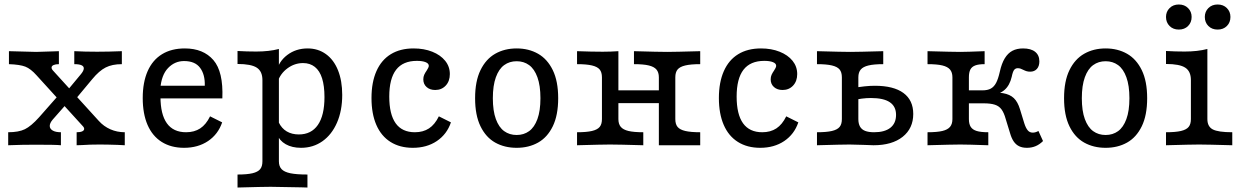

<svg xmlns="http://www.w3.org/2000/svg" viewBox="-20 -640 5474 846"><path d="M344.4 -84.7 141.1 -308.1Q115.3 -337.1 91.5 -346.4Q67.7 -355.6 19.4 -357.3V-414.5Q34.7 -414.5 49.2 -413.7Q133.9 -411.3 139.5 -411.3Q151.6 -411.3 216.9 -413.7Q228.2 -414.5 239.5 -414.5V-357.3Q225 -357.3 216.5 -353.6Q208.1 -350 207.3 -343.5Q206.5 -337.1 212.9 -329.8L415.3 -107.3Q437.1 -83.1 466.5 -70.2Q496 -57.3 529.8 -57.3V0Q514.5 -0.8 498.4 -1.6Q451.6 -3.2 418.5 -3.2Q375 -3.2 341.9 -0.8Q329.8 -0.8 317.7 0V-57.3Q333.1 -57.3 341.5 -60.9Q350 -64.5 350.8 -71Q351.6 -77.4 344.4 -84.7ZM152.4 -123.4 241.9 -225 277.4 -187.1 212.1 -112.9Q199.2 -97.6 199.2 -85.1Q199.2 -72.6 212.1 -64.9Q225 -57.3 248.4 -57.3V0Q228.2 -2.4 137.9 -2.4Q76.6 -2.4 16.1 0V-57.3Q62.1 -57.3 89.5 -70.6Q116.9 -83.9 152.4 -123.4ZM273.4 -237.1 336.3 -312.9Q348.4 -327.4 349.2 -337.5Q350 -347.6 339.5 -352.4Q329 -357.3 307.3 -357.3V-414.5Q353.2 -412.1 408.1 -412.1Q458.9 -412.1 516.9 -414.5V-357.3Q474.2 -357.3 445.6 -342.7Q416.9 -328.2 386.3 -291.1L309.7 -199.2Z M608.9 -208.1Q608.9 -277.4 630.6 -326.6Q652.4 -375.8 694 -401.2Q735.5 -426.6 794.4 -426.6Q875.8 -426.6 920.2 -375.4Q964.5 -324.2 959.7 -206.5H657.3L656.5 -262.1H882.3Q883.9 -311.3 861.7 -341.1Q839.5 -371 791.1 -371Q750 -371 720.6 -340.3Q691.1 -309.7 686.3 -248.4L688.7 -245.2Q687.1 -229 687.1 -213.7Q687.1 -136.3 715.3 -96.8Q743.5 -57.3 800 -57.3Q836.3 -57.3 862.1 -74.2Q887.9 -91.1 905.6 -127.4L958.9 -100.8Q941.1 -48.4 896.8 -18.5Q852.4 11.3 791.1 11.3Q733.9 11.3 692.7 -14.5Q651.6 -40.3 630.2 -89.5Q608.9 -138.7 608.9 -208.1Z M1136.3 71V-287.1Q1136.3 -325.8 1111.3 -341.9Q1086.3 -358.1 1026.6 -358.1V-415.3Q1067.7 -412.9 1108.9 -412.9Q1165.3 -412.9 1208.9 -424.2V71Q1208.9 92.7 1220.6 105.2Q1232.3 117.7 1259.3 123.4Q1286.3 129 1334.7 129V186.3L1308.1 185.5Q1199.2 183.1 1172.6 183.1Q1139.5 183.1 1026.6 186.3V129Q1068.5 129 1092.3 123.4Q1116.1 117.7 1126.2 105.6Q1136.3 93.5 1136.3 71ZM1200 -49.2 1208.1 -100.8Q1221 -74.2 1243.5 -60.9Q1266.1 -47.6 1296.8 -47.6Q1351.6 -47.6 1380.6 -89.5Q1409.7 -131.5 1409.7 -212.1Q1409.7 -261.3 1399.2 -294.8Q1388.7 -328.2 1367.3 -345.2Q1346 -362.1 1315.3 -362.1Q1278.2 -362.1 1246.8 -339.1Q1215.3 -316.1 1203.2 -279L1197.6 -321.8Q1207.3 -368.5 1245.6 -397.6Q1283.9 -426.6 1335.5 -426.6Q1381.5 -426.6 1416.1 -401.6Q1450.8 -376.6 1469.4 -330.2Q1487.9 -283.9 1487.9 -221.8Q1487.9 -152.4 1464.9 -99.6Q1441.9 -46.8 1400.8 -17.7Q1359.7 11.3 1306.5 11.3Q1266.9 11.3 1239.1 -4.4Q1211.3 -20.2 1200 -49.2Z M1616.9 -208.1Q1616.9 -277.4 1638.7 -326.6Q1660.5 -375.8 1702 -401.2Q1743.5 -426.6 1802.4 -426.6Q1848.4 -426.6 1884.7 -412.1Q1921 -397.6 1941.5 -372.2Q1962.1 -346.8 1962.1 -313.7Q1962.1 -282.3 1944 -262.9Q1925.8 -243.5 1897.6 -243.5Q1874.2 -243.5 1859.7 -256.5Q1845.2 -269.4 1845.2 -290.3Q1845.2 -301.6 1849.2 -310.5Q1853.2 -319.4 1860.5 -329.8Q1863.7 -334.7 1866.5 -340.3Q1869.4 -346 1869.4 -350Q1869.4 -360.5 1855.2 -366.1Q1841.1 -371.8 1816.9 -371.8Q1755.6 -371.8 1725.4 -332.7Q1695.2 -293.5 1695.2 -214.5Q1695.2 -136.3 1723.4 -96.8Q1751.6 -57.3 1808.1 -57.3Q1844.4 -57.3 1870.2 -74.2Q1896 -91.1 1913.7 -127.4L1966.9 -100.8Q1949.2 -48.4 1904.8 -18.5Q1860.5 11.3 1799.2 11.3Q1741.9 11.3 1700.8 -14.5Q1659.7 -40.3 1638.3 -89.5Q1616.9 -138.7 1616.9 -208.1Z M2073.4 -207.3Q2073.4 -282.3 2097.2 -331Q2121 -379.8 2162.1 -403.2Q2203.2 -426.6 2256.5 -426.6Q2309.7 -426.6 2350.8 -403.2Q2391.9 -379.8 2415.7 -331Q2439.5 -282.3 2439.5 -207.3Q2439.5 -132.3 2415.7 -83.5Q2391.9 -34.7 2350.8 -11.7Q2309.7 11.3 2256.5 11.3Q2203.2 11.3 2162.1 -11.7Q2121 -34.7 2097.2 -83.5Q2073.4 -132.3 2073.4 -207.3ZM2361.3 -207.3Q2361.3 -262.9 2348 -299.6Q2334.7 -336.3 2311.3 -353.2Q2287.9 -370.2 2256.5 -370.2Q2225 -370.2 2201.6 -353.2Q2178.2 -336.3 2164.9 -299.6Q2151.6 -262.9 2151.6 -207.3Q2151.6 -151.6 2164.9 -115.3Q2178.2 -79 2201.6 -62.1Q2225 -45.2 2256.5 -45.2Q2287.9 -45.2 2311.3 -62.1Q2334.7 -79 2348 -115.3Q2361.3 -151.6 2361.3 -207.3Z M2773.4 -357.3V-414.5Q2883.1 -411.3 2920.2 -411.3Q2952.4 -411.3 3065.3 -414.5V-357.3Q3023.4 -357.3 2999.6 -351.6Q2975.8 -346 2965.7 -333.9Q2955.6 -321.8 2955.6 -299.2V0H2883.1V-299.2Q2883.1 -321 2872.6 -333.5Q2862.1 -346 2838.7 -351.6Q2815.3 -357.3 2773.4 -357.3ZM2632.3 -115.3V-299.2Q2632.3 -321.8 2622.2 -333.9Q2612.1 -346 2588.3 -351.6Q2564.5 -357.3 2522.6 -357.3V-414.5Q2587.9 -412.1 2635.5 -412.1Q2671 -412.1 2704.8 -414.5V-115.3Q2704.8 -93.5 2715.3 -81Q2725.8 -68.5 2749.2 -62.9Q2772.6 -57.3 2814.5 -57.3V0Q2704.8 -3.2 2667.7 -3.2Q2635.5 -3.2 2522.6 0V-57.3Q2564.5 -57.3 2588.3 -62.9Q2612.1 -68.5 2622.2 -80.6Q2632.3 -92.7 2632.3 -115.3ZM2678.2 -241.9H2909.7V-185.5H2678.2ZM3065.3 -57.3V0H2920.2L2955.6 -115.3Q2955.6 -92.7 2965.7 -80.6Q2975.8 -68.5 2999.6 -62.9Q3023.4 -57.3 3065.3 -57.3Z M3147.6 -208.1Q3147.6 -277.4 3169.4 -326.6Q3191.1 -375.8 3232.7 -401.2Q3274.2 -426.6 3333.1 -426.6Q3379 -426.6 3415.3 -412.1Q3451.6 -397.6 3472.2 -372.2Q3492.7 -346.8 3492.7 -313.7Q3492.7 -282.3 3474.6 -262.9Q3456.5 -243.5 3428.2 -243.5Q3404.8 -243.5 3390.3 -256.5Q3375.8 -269.4 3375.8 -290.3Q3375.8 -301.6 3379.8 -310.5Q3383.9 -319.4 3391.1 -329.8Q3394.4 -334.7 3397.2 -340.3Q3400 -346 3400 -350Q3400 -360.5 3385.9 -366.1Q3371.8 -371.8 3347.6 -371.8Q3286.3 -371.8 3256 -332.7Q3225.8 -293.5 3225.8 -214.5Q3225.8 -136.3 3254 -96.8Q3282.3 -57.3 3338.7 -57.3Q3375 -57.3 3400.8 -74.2Q3426.6 -91.1 3444.4 -127.4L3497.6 -100.8Q3479.8 -48.4 3435.5 -18.5Q3391.1 11.3 3329.8 11.3Q3272.6 11.3 3231.5 -14.5Q3190.3 -40.3 3169 -89.5Q3147.6 -138.7 3147.6 -208.1Z M3689.5 -115.3V-299.2Q3689.5 -321.8 3679.4 -333.9Q3669.4 -346 3645.6 -351.6Q3621.8 -357.3 3579.8 -357.3V-414.5Q3692.7 -411.3 3726.6 -411.3Q3758.9 -411.3 3871.8 -414.5V-357.3Q3830.6 -357.3 3806.9 -351.6Q3783.1 -346 3772.6 -333.5Q3762.1 -321 3762.1 -299.2V-115.3Q3762.1 -95.2 3769.4 -82.3Q3776.6 -69.4 3791.9 -63.3Q3807.3 -57.3 3831.5 -57.3Q3878.2 -57.3 3903.2 -77Q3928.2 -96.8 3928.2 -133.9Q3928.2 -171 3900.8 -189.5Q3873.4 -208.1 3817.7 -208.1Q3778.2 -208.1 3736.3 -197.6V-251.6Q3792.7 -262.1 3834.7 -262.1Q3917.7 -262.1 3960.9 -230.2Q4004 -198.4 4004 -137.9Q4004 -74.2 3957.3 -37.1Q3910.5 0 3829 0Q3807.3 -0.8 3785.5 -1.6Q3745.2 -3.2 3723.4 -3.2Q3692.7 -3.2 3579.8 0V-57.3Q3621.8 -57.3 3645.6 -62.9Q3669.4 -68.5 3679.4 -80.6Q3689.5 -92.7 3689.5 -115.3Z M4430.6 -53.2 4411.3 -116.1Q4404 -142.7 4393.1 -157.7Q4382.3 -172.6 4363.7 -178.6Q4345.2 -184.7 4314.5 -184.7H4237.9V-241.9H4308.9Q4331.5 -241.9 4345.6 -249.6Q4359.7 -257.3 4369 -274.6Q4378.2 -291.9 4385.5 -324.2Q4393.5 -360.5 4407.3 -383.1Q4421 -405.6 4440.7 -416.1Q4460.5 -426.6 4487.9 -426.6Q4522.6 -426.6 4541.1 -411.7Q4559.7 -396.8 4559.7 -369.4Q4559.7 -348.4 4548.8 -336.3Q4537.9 -324.2 4519.4 -324.2Q4510.5 -324.2 4503.6 -326.2Q4496.8 -328.2 4488.7 -332.3Q4483.1 -335.5 4477 -337.5Q4471 -339.5 4464.5 -339.5Q4454.8 -339.5 4448.8 -332.3Q4442.7 -325 4437.9 -301.6Q4429 -263.7 4406.5 -244Q4383.9 -224.2 4341.9 -216.9L4318.5 -230.6Q4369.4 -234.7 4399.6 -229.4Q4429.8 -224.2 4447.2 -207.7Q4464.5 -191.1 4474.2 -158.9L4493.5 -96Q4500 -75.8 4508.5 -65.7Q4516.9 -55.6 4530.6 -55.6Q4542.7 -55.6 4555.6 -62.9L4575.8 -18.5Q4560.5 -3.2 4543.1 4Q4525.8 11.3 4504.8 11.3Q4484.7 11.3 4470.6 4.4Q4456.5 -2.4 4446.8 -16.5Q4437.1 -30.6 4430.6 -53.2ZM4176.6 -115.3V-299.2Q4176.6 -321 4166.1 -333.5Q4155.6 -346 4132.3 -351.6Q4108.9 -357.3 4066.9 -357.3V-414.5Q4179.8 -411.3 4211.3 -411.3Q4237.9 -411.3 4318.5 -414.5V-357.3Q4291.9 -357.3 4277 -351.6Q4262.1 -346 4255.6 -333.5Q4249.2 -321 4249.2 -299.2V-115.3Q4249.2 -93.5 4257.3 -81Q4265.3 -68.5 4283.5 -62.9Q4301.6 -57.3 4334.7 -57.3V0Q4244.4 -3.2 4211.3 -3.2Q4179.8 -3.2 4066.9 0V-57.3Q4108.9 -57.3 4132.3 -62.9Q4155.6 -68.5 4166.1 -81Q4176.6 -93.5 4176.6 -115.3Z M4668.5 -207.3Q4668.5 -282.3 4692.3 -331Q4716.1 -379.8 4757.3 -403.2Q4798.4 -426.6 4851.6 -426.6Q4904.8 -426.6 4946 -403.2Q4987.1 -379.8 5010.9 -331Q5034.7 -282.3 5034.7 -207.3Q5034.7 -132.3 5010.9 -83.5Q4987.1 -34.7 4946 -11.7Q4904.8 11.3 4851.6 11.3Q4798.4 11.3 4757.3 -11.7Q4716.1 -34.7 4692.3 -83.5Q4668.5 -132.3 4668.5 -207.3ZM4956.5 -207.3Q4956.5 -262.9 4943.1 -299.6Q4929.8 -336.3 4906.5 -353.2Q4883.1 -370.2 4851.6 -370.2Q4820.2 -370.2 4796.8 -353.2Q4773.4 -336.3 4760.1 -299.6Q4746.8 -262.9 4746.8 -207.3Q4746.8 -151.6 4760.1 -115.3Q4773.4 -79 4796.8 -62.1Q4820.2 -45.2 4851.6 -45.2Q4883.1 -45.2 4906.5 -62.1Q4929.8 -79 4943.1 -115.3Q4956.5 -151.6 4956.5 -207.3Z M5227.4 -115.3V-287.1Q5227.4 -325.8 5202.4 -341.9Q5177.4 -358.1 5117.7 -358.1V-415.3Q5158.9 -412.9 5200 -412.9Q5256.5 -412.9 5300 -424.2V-115.3Q5300 -82.3 5323.8 -69.8Q5347.6 -57.3 5409.7 -57.3V0Q5296.8 -3.2 5263.7 -3.2Q5230.6 -3.2 5117.7 0V-57.3Q5159.7 -57.3 5183.5 -62.9Q5207.3 -68.5 5217.3 -80.6Q5227.4 -92.7 5227.4 -115.3ZM5288.7 -565.3Q5288.7 -588.7 5304.4 -604.4Q5320.2 -620.2 5345.2 -620.2Q5370.2 -620.2 5385.9 -604.4Q5401.6 -588.7 5401.6 -565.3Q5401.6 -541.1 5385.9 -525.4Q5370.2 -509.7 5345.2 -509.7Q5320.2 -509.7 5304.4 -525.4Q5288.7 -541.1 5288.7 -565.3ZM5117.7 -565.3Q5117.7 -588.7 5133.5 -604.4Q5149.2 -620.2 5174.2 -620.2Q5199.2 -620.2 5214.9 -604.4Q5230.6 -588.7 5230.6 -565.3Q5230.6 -541.1 5214.9 -525.4Q5199.2 -509.7 5174.2 -509.7Q5149.2 -509.7 5133.5 -525.4Q5117.7 -541.1 5117.7 -565.3Z"/></svg>

Font: Playfair Micro SmCond SmLight
Style: Regular
Weight: 360
Width: 4
Designer: Claus Eggers Sørensen
Foundry: Claus Eggers Sørensen
Version: Version 2.100;Glyphs 3.2 (3219)